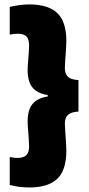

<svg xmlns="http://www.w3.org/2000/svg" viewBox="-20 -698 392 848"><path d="M23 -667.5Q42 -672 64.2 -675.2Q86.5 -678.5 109 -678.5Q192 -678.5 232.5 -640.8Q273 -603 273 -516.5Q273 -502.5 271.5 -479.2Q270 -456 268.2 -433.5Q266.5 -411 266.5 -398.5Q266.5 -381 272.5 -369.2Q278.5 -357.5 291.8 -351.5Q305 -345.5 326.5 -344.5V-205Q305 -204 291.8 -198Q278.5 -192 272.5 -180.5Q266.5 -169 266.5 -151.5Q266.5 -139.5 268.2 -116.8Q270 -94 271.5 -70.8Q273 -47.5 273 -33Q273 54.5 232.5 92.2Q192 130 109 130Q86.5 130 64.5 127Q42.5 124 23 119V-4.5Q30 -3 38.2 -1.8Q46.5 -0.5 56 -0.5Q84.5 -0.5 96.5 -12.8Q108.5 -25 108.5 -52.5Q108.5 -64 107 -84.8Q105.5 -105.5 103.8 -127Q102 -148.5 102 -161Q102 -192.5 110.5 -215.8Q119 -239 140 -253.8Q161 -268.5 198 -273L191 -269.5V-278Q157.5 -283.5 138 -297.8Q118.5 -312 110.2 -335Q102 -358 102 -388.5Q102 -401.5 103.8 -422.8Q105.5 -444 107 -465Q108.5 -486 108.5 -497Q108.5 -524.5 97 -536.8Q85.5 -549 58 -549Q48 -549 39 -547.8Q30 -546.5 23 -545Z"/></svg>

Font: Anek Gurmukhi ExtraBold
Style: Regular
Weight: 800
Designer: Sarang Kulkarni (Gurmukhi), Yesha Goshar (Latin)
Foundry: Ek Type
Version: Version 1.003